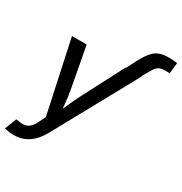

<svg xmlns="http://www.w3.org/2000/svg" viewBox="-224 -887 1180 1247"><g transform="rotate(30 366.5 -263.0)"><path d="M474.1 -539.1 506.8 -603.5Q522.9 -633.8 538.6 -658Q554.2 -682.1 572.8 -699Q591.3 -715.8 616.9 -724.4Q642.6 -732.9 678.2 -732.9Q699.2 -732.9 715.8 -731.7Q732.4 -730.5 744.6 -728L735.4 -646.5Q727.1 -647.5 717.8 -647.7Q708.5 -647.9 702.6 -647.9Q676.8 -647.9 661.6 -641.4Q646.5 -634.8 636.7 -623Q627 -611.3 618.2 -594.7L585.9 -539.1ZM-12.2 198.2 22.5 110.4 43.9 112.8Q68.8 118.2 89.6 114.3Q110.4 110.4 127.7 94Q145 77.6 159.2 45.9L181.2 1L64.9 -539.1H175.3L231.9 -234.9Q240.7 -186 245.1 -137.5Q249.5 -88.9 255.4 -40.5H223.1Q245.1 -88.9 266.1 -137.7Q287.1 -186.5 312.5 -234.9L470.7 -539.1H588.9L250 79.1Q227.1 120.6 198.5 149.2Q169.9 177.7 135.3 192.4Q100.6 207 58.6 207Q36.6 207 17.8 204.1Q-1 201.2 -12.2 198.2Z"/></g></svg>

Font: Inter 18pt Medium
Style: Italic
Weight: 500
Italic angle: -9.3988°
Designer: Rasmus Andersson
Foundry: rsms
Version: Version 4.001;git-66647c0bb